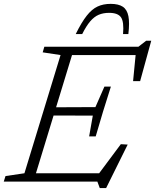

<svg xmlns="http://www.w3.org/2000/svg" viewBox="-44 -940 804 994"><path d="M269.5 -655 177 -669 185.5 -698H342L129 0H-24.5L-15.5 -28.5L82.5 -43ZM660.5 -679.5 678 -655H286L300 -698H672.5L712.5 -729H739L681.5 -520H645ZM472.5 33.5 460 0H86.5L100.5 -43H499.5L455.5 -24.5L581.5 -193.5L617 -191.5L505.5 33.5ZM451.5 -234H417.5L436.5 -341.5L207 -342L220.5 -384.5L450 -385.5L496.5 -491.5H530L489.5 -362.5ZM521 -873.5Q490.5 -873.5 467 -863.5Q443.5 -853.5 423 -829.5Q402.5 -805.5 381.5 -763.5H348Q378 -824.5 404.8 -858.5Q431.5 -892.5 461 -906.2Q490.5 -920 529 -920Q569.5 -920 591.8 -905.2Q614 -890.5 620.8 -856.2Q627.5 -822 620.5 -763.5H593Q598.5 -827 582.5 -850.2Q566.5 -873.5 521 -873.5Z"/></svg>

Font: Newsreader 9pt Light
Style: Italic
Weight: 300
Italic angle: -17°
Designer: Hugues Gentile
Foundry: Production Type
Version: Version 1.003